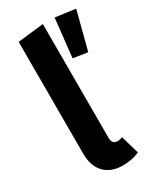

<svg xmlns="http://www.w3.org/2000/svg" viewBox="-195 -827 768 913"><g transform="rotate(-30 189.0 -370.5)"><path d="M199 16Q134 16 98 -21.5Q62 -59 62 -128V-741L204 -757V-132Q204 -97 233 -97Q249 -97 261 -103L290 -2Q249 16 199 16ZM324 -533 378 -741 268 -756 245 -545Z"/></g></svg>

Font: FiraGO SemiBold
Style: Regular
Weight: 600
Designer: bBox Type
Foundry: bBox Type GmbH
Version: Version 1.001;PS 001.001;hotconv 1.0.88;makeotf.lib2.5.64775